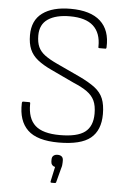

<svg xmlns="http://www.w3.org/2000/svg" viewBox="-59 -709 643 968"><g transform="rotate(5 262.5 -225.0)"><path d="M257 11Q148 11 100 -35Q52 -81 55 -170Q55 -179 61 -179H92Q98 -179 97 -171Q96 -97 134.5 -62Q173 -27 260 -27Q348 -27 386.5 -56.5Q425 -86 425 -150Q425 -190 413 -215.5Q401 -241 375 -259.5Q349 -278 306 -296L189 -351Q146 -371 118.5 -393Q91 -415 78.5 -444.5Q66 -474 66 -516Q66 -591 117 -628.5Q168 -666 259 -666Q360 -666 410 -620.5Q460 -575 456 -489Q456 -481 451 -481H420Q417 -481 415.5 -483Q414 -485 415 -489Q416 -557 377.5 -592.5Q339 -628 259 -628Q188 -628 148 -601Q108 -574 108 -518Q108 -483 118.5 -460Q129 -437 152.5 -419.5Q176 -402 215 -384L331 -330Q382 -306 412 -283Q442 -260 454.5 -229Q467 -198 467 -151Q467 -69 418 -29Q369 11 257 11ZM238 216Q233 216 234 209L250 135Q240 133 234.5 126Q229 119 229 109V99Q229 86 237 79.5Q245 73 257 73Q271 73 278.5 79.5Q286 86 286 99V109Q286 116 285 123.5Q284 131 281 140L262 212Q261 216 255 216Z"/></g></svg>

Font: Sofia Sans Semi Condensed ExtraLight
Style: Regular
Weight: 250
Version: Version 4.100